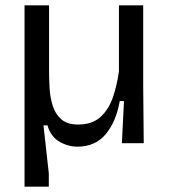

<svg xmlns="http://www.w3.org/2000/svg" viewBox="-20 -537 639 720"><path d="M72 163V-517H164V-268Q164 -239 166 -205.5Q168 -172 177.5 -141Q187 -110 209.5 -90Q232 -70 273 -70Q326 -70 357 -98.5Q388 -127 403.5 -172.5Q419 -218 426 -270V-517H517V-215L519 0H437L445 -158H429Q416 -82 377 -34.5Q338 13 270 13Q235 13 202.5 -6Q170 -25 158 -67H143L163 113V163Z"/></svg>

Font: Bricolage Grotesque 12pt
Style: Regular
Weight: 400
Designer: Mathieu Triay
Foundry: Atelier Triay
Version: Version 1.001; ttfautohint (v1.8.4.7-5d5b);gftools[0.9.33.de